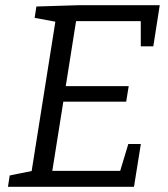

<svg xmlns="http://www.w3.org/2000/svg" viewBox="-20 -718 646 738"><path d="M473.2 -164.5H521.4L495 0H10.6L17.3 -43.5L113.9 -63.2L99.9 -49.5L194.8 -647.2L205.2 -632.2L113.2 -649.5L119.9 -693L281.5 -698H594L569.3 -539.9H521.2L521.1 -650.2L535.5 -636.8H257.8L274.5 -650.2L230.2 -370.8L219.9 -386.8H474.7L465 -327.2H209.5L226.2 -344.9L178.6 -45.8L168.2 -61.2H457.6L437.5 -46.5Z"/></svg>

Font: Bitter Thin
Style: Italic
Weight: 100
Italic angle: -9°
Designer: Sol Matas, and Bitter project Authors
Foundry: Sol Matas
Version: Version 2.002